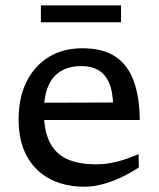

<svg xmlns="http://www.w3.org/2000/svg" viewBox="-20 -698 601 728"><path d="M292 -515Q370.5 -515 417.8 -483.2Q465 -451.5 487 -391Q509 -330.5 510 -243H131.5L129 -308.5L438.5 -309.5L409 -298Q408 -352 393.2 -384.8Q378.5 -417.5 352.2 -432.5Q326 -447.5 289 -447.5Q244 -447.5 212 -429Q180 -410.5 163.2 -372.2Q146.5 -334 146.5 -272.5Q146.5 -203.5 168 -159.8Q189.5 -116 233 -95.5Q276.5 -75 343 -75Q374.5 -75 403.2 -80.5Q432 -86 457.5 -95Q483 -104 505.5 -113.5L506.5 -63.5Q474 -41.5 438 -24.8Q402 -8 367 1Q332 10 301.5 10Q225 10 168.8 -19.8Q112.5 -49.5 81.5 -106.5Q50.5 -163.5 50.5 -245.5Q50.5 -327.5 80.5 -388Q110.5 -448.5 164.8 -481.8Q219 -515 292 -515ZM135 -613.5V-677.5H439V-613.5Z"/></svg>

Font: Newsreader 7pt
Style: Regular
Weight: 400
Designer: Hugues Gentile
Foundry: Production Type
Version: Version 1.003